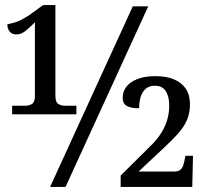

<svg xmlns="http://www.w3.org/2000/svg" viewBox="-20 -739 815 759"><path d="M28 -287V-321H79Q95 -321 106.5 -328Q118 -335 118 -360V-651Q101 -634 89 -623.5Q77 -613 67 -608Q57 -603 43 -603Q28 -603 18.5 -614Q9 -625 9 -643Q24 -646 39.5 -650.5Q55 -655 77.5 -668Q100 -681 135 -708L151 -719H199V-360Q199 -335 210.5 -328Q222 -321 238 -321H282V-287ZM178 0 505 -714H566L239 0ZM457 0V-45L573 -160Q601 -187 617.5 -213.5Q634 -240 641.5 -267Q649 -294 649 -322Q649 -357 635.5 -378.5Q622 -400 592 -400Q570 -400 556.5 -388.5Q543 -377 536.5 -357Q530 -337 530 -311Q498 -311 481.5 -320Q465 -329 465 -353Q465 -377 479.5 -396Q494 -415 523 -426.5Q552 -438 594 -438Q638 -438 668.5 -425Q699 -412 715 -387.5Q731 -363 731 -327Q731 -295 720.5 -268Q710 -241 686 -213.5Q662 -186 622 -149L528 -61H669Q683 -61 691 -66.5Q699 -72 703 -82Q707 -92 709 -103L713 -123H743L740 0Z"/></svg>

Font: Noto Serif SemiCondensed
Style: Regular
Weight: 400
Width: 4
Designer: Monotype Design Team
Foundry: Monotype Imaging Inc.
Version: Version 2.013